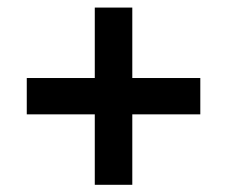

<svg xmlns="http://www.w3.org/2000/svg" viewBox="-20 -598 615 520"><path d="M236.7 -97.5V-288.3H52.5V-386.7H236.7V-577.5H338.3V-386.7H522.5V-288.3H338.3V-97.5Z"/></svg>

Font: Funnel Display SemiBold
Style: Regular
Weight: 600
Designer: NORD ID, Kristian Moeller
Foundry: Dicotype
Version: Version 1.000